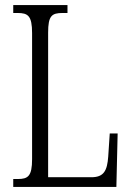

<svg xmlns="http://www.w3.org/2000/svg" viewBox="-20 -734 515 754"><path d="M32 0H437L442 -210H411L405 -119C401 -64 388 -38 339 -38H169V-606C169 -672 183 -683 226 -683H245V-714H32V-683H49C90 -683 106 -672 106 -604V-109C106 -42 90 -31 50 -31H32Z"/></svg>

Font: Noto Serif Tamil ExtraCondensed Light
Style: Italic
Weight: 300
Width: 2
Italic angle: -12°
Designer: Indian Type Foundry, Tom Grace, and the Monotype Design Team
Foundry: Monotype Imaging Inc.
Version: Version 2.003